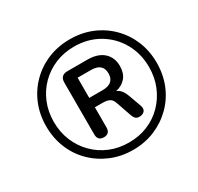

<svg xmlns="http://www.w3.org/2000/svg" viewBox="-153 -897 1122 1088"><g transform="rotate(-30 407.5 -352.5)"><path d="M425 9Q348 9 282 -18.5Q216 -46 166.5 -95Q117 -144 90 -210Q63 -276 63 -353Q63 -430 90 -495.5Q117 -561 166.5 -610.5Q216 -660 282 -687Q348 -714 425 -714Q502 -714 567.5 -687Q633 -660 682.5 -610.5Q732 -561 759 -495.5Q786 -430 786 -353Q786 -276 759 -210Q732 -144 682.5 -95Q633 -46 567.5 -18.5Q502 9 425 9ZM425 -39Q492 -39 548.5 -62.5Q605 -86 647 -129Q689 -172 712.5 -229Q736 -286 736 -353Q736 -442 695.5 -513Q655 -584 584.5 -625Q514 -666 425 -666Q358 -666 301.5 -642.5Q245 -619 202.5 -576.5Q160 -534 136.5 -477Q113 -420 113 -353Q113 -286 136.5 -229Q160 -172 202.5 -129Q245 -86 301.5 -62.5Q358 -39 425 -39ZM316 -136Q276 -136 276 -178V-517Q276 -564 324 -564H453Q522 -564 559 -530.5Q596 -497 596 -441Q596 -395 572.5 -366.5Q549 -338 507 -328Q523 -322 535 -307.5Q547 -293 557 -266L586 -186Q594 -161 581.5 -148.5Q569 -136 548 -136Q533 -136 524 -144.5Q515 -153 510 -168L475 -269Q467 -293 450 -301Q433 -309 409 -309H356V-178Q356 -136 316 -136ZM355 -371H442Q519 -371 519 -437Q519 -503 442 -503H355Z"/></g></svg>

Font: Nunito SemiBold
Style: Italic
Weight: 600
Italic angle: -9°
Designer: Vernon Adams
Foundry: Vernon Adams
Version: Version 3.601; ttfautohint (v1.8.2.53-6de2)